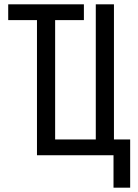

<svg xmlns="http://www.w3.org/2000/svg" viewBox="-20 -718 640 888"><path d="M505 0H151V-625H18V-698H368V-625H235V-73H423V-698H507V-73H582V150H505Z"/></svg>

Font: Lilex
Style: Regular
Weight: 400
Monospace: yes
Designer: Mike Abbink, Paul van der Laan, Pieter van Rosmalen, Mikhael Khrustik
Foundry: Mikhael Khrustik
Version: Version 2.510